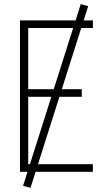

<svg xmlns="http://www.w3.org/2000/svg" viewBox="-20 -834 540 932"><path d="M77 0V-735H431V-698H117V-401H377V-364H117V-37H431V0ZM128 78 92 68 372 -814 408 -804Z"/></svg>

Font: Iosevka Extralight
Style: Regular
Weight: 200
Monospace: yes
Designer: Belleve Invis
Foundry: Belleve Invis
Version: Version 32.0.1; ttfautohint (v1.8.4)